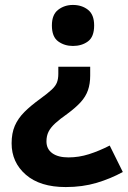

<svg xmlns="http://www.w3.org/2000/svg" viewBox="-20 -565 517 777"><path d="M345 -259Q345 -226 336 -200Q327 -174 306.5 -151.5Q286 -129 252 -104Q222 -83 203.5 -66Q185 -49 176.5 -32Q168 -15 168 7Q168 38 191.5 55Q215 72 257 72Q299 72 340 59Q381 46 424 24L477 131Q428 158 371 175Q314 192 246 192Q142 192 84.5 142Q27 92 27 15Q27 -26 40 -56Q53 -86 79 -112Q105 -138 144 -166Q174 -188 189.5 -202.5Q205 -217 210.5 -231.5Q216 -246 216 -266V-295H345ZM361 -462Q361 -416 336 -397.5Q311 -379 275 -379Q241 -379 215.5 -397.5Q190 -416 190 -462Q190 -506 215.5 -525.5Q241 -545 275 -545Q311 -545 336 -525.5Q361 -506 361 -462Z"/></svg>

Font: Noto Sans Gujarati
Style: Regular
Weight: 400
Designer: Jelle Bosma - Monotype Design Team, Universal Thirst
Foundry: Monotype Imaging Inc.
Version: Version 2.102